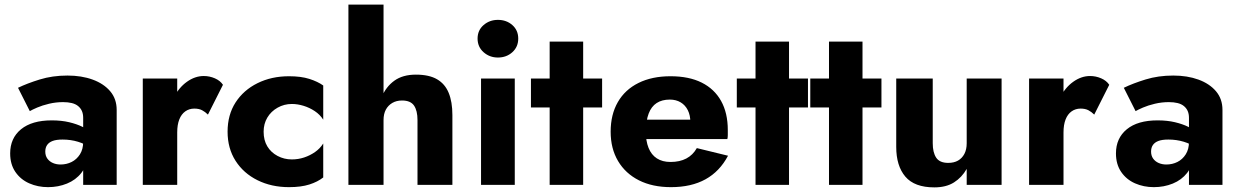

<svg xmlns="http://www.w3.org/2000/svg" viewBox="-20 -800 5365 831"><path d="M176 -144Q176 -161 184 -172.5Q192 -184 208 -190Q224 -196 251 -196Q286 -196 317.5 -186.5Q349 -177 373 -159V-226Q361 -239 337 -251Q313 -263 279.5 -271Q246 -279 204 -279Q118 -279 71 -240.5Q24 -202 24 -136Q24 -89 46.5 -56Q69 -23 106.5 -6.5Q144 10 188 10Q232 10 270 -5.5Q308 -21 332 -51.5Q356 -82 356 -126L340 -186Q340 -154 326 -132Q312 -110 290 -99Q268 -88 242 -88Q224 -88 209 -94.5Q194 -101 185 -113.5Q176 -126 176 -144ZM109 -319Q119 -325 141 -334.5Q163 -344 192.5 -351Q222 -358 253 -358Q274 -358 290.5 -354Q307 -350 318 -341Q329 -332 334.5 -319.5Q340 -307 340 -290V0H485V-324Q485 -372 457 -405Q429 -438 381 -455.5Q333 -473 272 -473Q207 -473 152 -456Q97 -439 58 -420Z M747 -460H598V0H747ZM880 -304 945 -433Q933 -451 910 -461Q887 -471 862 -471Q824 -471 789 -446Q754 -421 732.5 -378Q711 -335 711 -280L747 -227Q747 -260 756 -283Q765 -306 782 -318Q799 -330 821 -330Q841 -330 854.5 -323Q868 -316 880 -304Z M1121 -230Q1121 -264 1137 -291Q1153 -318 1181.5 -334Q1210 -350 1243 -350Q1268 -350 1294 -342Q1320 -334 1342.5 -319Q1365 -304 1379 -282V-430Q1355 -447 1319 -458.5Q1283 -470 1231 -470Q1155 -470 1094.5 -440Q1034 -410 999.5 -356.5Q965 -303 965 -230Q965 -158 999.5 -104Q1034 -50 1094.5 -20Q1155 10 1231 10Q1283 10 1319 -1.5Q1355 -13 1379 -32V-179Q1365 -157 1343.5 -142Q1322 -127 1296.5 -118.5Q1271 -110 1243 -110Q1210 -110 1181.5 -125Q1153 -140 1137 -166.5Q1121 -193 1121 -230Z M1640 -780H1488V0H1640ZM1787 -280V0H1938V-302Q1938 -359 1922 -398Q1906 -437 1871.5 -457Q1837 -477 1780 -477Q1723 -477 1686.5 -450.5Q1650 -424 1632 -379.5Q1614 -335 1614 -280H1640Q1640 -307 1650 -325.5Q1660 -344 1678 -354.5Q1696 -365 1720 -365Q1757 -365 1772 -343Q1787 -321 1787 -280Z M2047 -633Q2047 -597 2073 -574Q2099 -551 2135 -551Q2172 -551 2197.5 -574Q2223 -597 2223 -633Q2223 -669 2197.5 -691.5Q2172 -714 2135 -714Q2099 -714 2073 -691.5Q2047 -669 2047 -633ZM2062 -460V0H2208V-460Z M2278 -460V-335H2586V-460ZM2359 -620V0H2504V-620Z M2884 10Q2972 10 3033.5 -24Q3095 -58 3131 -126L2996 -159Q2979 -129 2950.5 -114Q2922 -99 2882 -99Q2847 -99 2823 -114.5Q2799 -130 2787 -160Q2775 -190 2775 -232Q2776 -278 2787.5 -308.5Q2799 -339 2822 -354Q2845 -369 2879 -369Q2906 -369 2926 -357Q2946 -345 2957 -323Q2968 -301 2968 -271Q2968 -264 2964.5 -253.5Q2961 -243 2956 -236L2992 -282H2708V-198H3128Q3130 -205 3130 -215.5Q3130 -226 3130 -237Q3130 -311 3101 -363Q3072 -415 3017 -442.5Q2962 -470 2882 -470Q2802 -470 2743.5 -441Q2685 -412 2654 -358Q2623 -304 2623 -230Q2623 -157 2655 -103Q2687 -49 2745.5 -19.5Q2804 10 2884 10Z M3169 -460V-335H3477V-460ZM3250 -620V0H3395V-620Z M3487 -460V-335H3795V-460ZM3568 -620V0H3713V-620Z M4017 -180V-460H3859V-164Q3859 -82 3898.5 -35.5Q3938 11 4024 11Q4075 11 4109 -10.5Q4143 -32 4164 -69V0H4315V-460H4164V-180Q4164 -153 4154 -134Q4144 -115 4126.5 -105Q4109 -95 4084 -95Q4047 -95 4032 -117.5Q4017 -140 4017 -180Z M4583 -460H4434V0H4583ZM4716 -304 4781 -433Q4769 -451 4746 -461Q4723 -471 4698 -471Q4660 -471 4625 -446Q4590 -421 4568.5 -378Q4547 -335 4547 -280L4583 -227Q4583 -260 4592 -283Q4601 -306 4618 -318Q4635 -330 4657 -330Q4677 -330 4690.5 -323Q4704 -316 4716 -304Z M4962 -144Q4962 -161 4970 -172.5Q4978 -184 4994 -190Q5010 -196 5037 -196Q5072 -196 5103.5 -186.5Q5135 -177 5159 -159V-226Q5147 -239 5123 -251Q5099 -263 5065.5 -271Q5032 -279 4990 -279Q4904 -279 4857 -240.5Q4810 -202 4810 -136Q4810 -89 4832.5 -56Q4855 -23 4892.5 -6.5Q4930 10 4974 10Q5018 10 5056 -5.5Q5094 -21 5118 -51.5Q5142 -82 5142 -126L5126 -186Q5126 -154 5112 -132Q5098 -110 5076 -99Q5054 -88 5028 -88Q5010 -88 4995 -94.5Q4980 -101 4971 -113.5Q4962 -126 4962 -144ZM4895 -319Q4905 -325 4927 -334.5Q4949 -344 4978.5 -351Q5008 -358 5039 -358Q5060 -358 5076.5 -354Q5093 -350 5104 -341Q5115 -332 5120.5 -319.5Q5126 -307 5126 -290V0H5271V-324Q5271 -372 5243 -405Q5215 -438 5167 -455.5Q5119 -473 5058 -473Q4993 -473 4938 -456Q4883 -439 4844 -420Z"/></svg>

Font: Jost
Style: Bold
Weight: 700
Version: Version 3.710